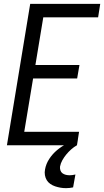

<svg xmlns="http://www.w3.org/2000/svg" viewBox="-20 -755 541 998"><path d="M16 0 137 -735H501L490 -665H205L164 -417H393L381 -347H152L106 -70H391L380 0ZM323 223Q308 223 294 220.5Q280 218 266.5 213.5Q253 209 241.5 201Q230 193 223 181.5Q216 170 213.5 155.5Q211 141 214 126Q219 97 236 71Q253 45 277 25Q301 5 328.5 -8.5Q356 -22 385 -30L380 0Q364 9 350 21.5Q336 34 324.5 48Q313 62 304 78Q295 94 292 111Q291 121 294 130.5Q297 140 304.5 145.5Q312 151 321.5 153.5Q331 156 342 156Q349 156 356.5 155Q364 154 372 152L360 219Q351 221 341.5 222Q332 223 323 223Z"/></svg>

Font: Iosevka SS18
Style: Italic
Weight: 400
Italic angle: -9°
Monospace: yes
Designer: Belleve Invis
Foundry: Belleve Invis
Version: Version 25.1.1; ttfautohint (v1.8.4)